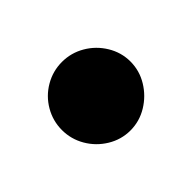

<svg xmlns="http://www.w3.org/2000/svg" viewBox="-49 -179 198 198"><g transform="rotate(45 50.0 -80.0)"><path d="M0.3 -80Q0.3 -66.7 7 -55.2Q13.7 -43.7 25.2 -37Q36.7 -30.3 50 -30.3Q63.3 -30.3 74.8 -37Q86.3 -43.7 93.3 -55.2Q100.3 -66.7 100.3 -80Q100.3 -93.3 93.3 -104.8Q86.3 -116.3 74.8 -123.3Q63.3 -130.3 50 -130.3Q36.7 -130.3 25.2 -123.3Q13.7 -116.3 7 -104.8Q0.3 -93.3 0.3 -80Z"/></g></svg>

Font: Linefont Thin
Style: Regular
Weight: 100
Monospace: yes
Version: Version 3.002;gftools[0.9.33]